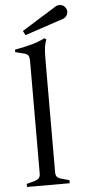

<svg xmlns="http://www.w3.org/2000/svg" viewBox="-59 -899 421 932"><g transform="rotate(-5 151.5 -433.0)"><path d="M34 -15 75 -26Q89 -31 95 -38.5Q101 -46 101 -60L102 -606Q102 -626 97 -634Q92 -642 78 -646L34 -657V-669Q82 -678 115.5 -687Q149 -696 181 -712L190 -705Q182 -686 179.5 -663.5Q177 -641 177 -605L176 -59Q176 -45 182 -37.5Q188 -30 202 -26L242 -15V0H34ZM80 -756 247 -860Q256 -866 267 -866Q283 -866 293 -855Q303 -844 303 -830Q303 -827 301 -819Q296 -808 289 -803Q282 -798 271 -795L91 -735Z"/></g></svg>

Font: Ibarra Real Nova
Style: Regular
Weight: 400
Designer: Jose Maria Ribagorda & Octavio Pardo
Foundry: Jose Maria Ribagorda
Version: Version 1.014